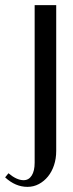

<svg xmlns="http://www.w3.org/2000/svg" viewBox="-22 -719 283 748"><path d="M-2 -28 11 -44Q43 -17 70 -17Q90 -17 101.5 -35Q113 -53 113 -85V-699H197V-131Q197 -101 188.5 -75.5Q180 -50 165 -31.5Q150 -13 129.5 -2Q109 9 85 9Q38 9 -2 -28Z"/></svg>

Font: Moniqa SemBd Narrow Heading
Style: Regular
Weight: 600
Width: 4
Designer: Rajesh Rajput
Foundry: Rajesh Rajput
Version: Version 1.000